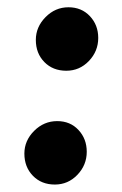

<svg xmlns="http://www.w3.org/2000/svg" viewBox="-20 -492 331 523"><path d="M77.6 -383.3Q77.6 -418.5 104 -445.3Q130.4 -472.2 166.5 -472.2Q202.1 -472.2 224.9 -448Q247.6 -423.8 247.6 -388.7Q247.6 -352.5 222.2 -325.9Q196.8 -299.3 160.6 -299.3Q124 -299.3 100.8 -323Q77.6 -346.7 77.6 -383.3ZM46.4 -73.7Q46.4 -108.9 73 -135.5Q99.6 -162.1 135.7 -162.1Q171.4 -162.1 193.8 -137.9Q216.3 -113.8 216.3 -78.6Q216.3 -42.5 190.9 -15.9Q165.5 10.7 129.4 10.7Q92.8 10.7 69.6 -13.2Q46.4 -37.1 46.4 -73.7Z"/></svg>

Font: Cooper*
Style: Bold Italic
Weight: 700
Italic angle: -7°
Designer: Owen Earl
Foundry: indestructible type*
Version: Version 0.001